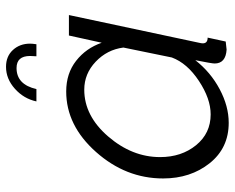

<svg xmlns="http://www.w3.org/2000/svg" viewBox="-91 -679 780 638"><g transform="rotate(-90 299.0 -360.0)"><path d="M396 -730Q431 -730 452 -707Q473 -684 473 -650Q473 -643 471 -629H431Q431 -633 431.5 -640Q432 -647 432 -650Q432 -695 392 -695Q337 -695 322 -629H281Q290 -671 323 -700.5Q356 -730 396 -730ZM25 -208Q25 -332 113 -431Q201 -530 314 -530Q374 -530 416 -497Q458 -464 476 -412L500 -521H568L476 -89Q474 -81 474 -76Q474 -60 493 -60L480 0Q476 0 466.5 1.5Q457 3 453 3Q407 0 407 -37Q407 -46 418 -101Q378 -50 321.5 -20Q265 10 210 10Q126 10 75.5 -53.5Q25 -117 25 -208ZM427 -179 460 -340Q453 -394 413 -432Q373 -470 320 -470Q233 -470 164.5 -390.5Q96 -311 96 -218Q96 -147 135.5 -98.5Q175 -50 238 -50Q290 -50 349 -89Q408 -128 427 -179Z"/></g></svg>

Font: Raleway-v4020
Style: Italic
Weight: 400
Italic angle: -12°
Designer: Matt McInerney, Pablo Impallari, Rodrigo Fuenzalida
Foundry: Matt McInerney, Pablo Impallari, Rodrigo Fuenzalida
Version: Version 4.020;PS 004.020;hotconv 1.0.88;makeotf.lib2.5.64775